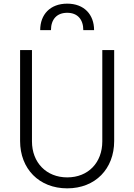

<svg xmlns="http://www.w3.org/2000/svg" viewBox="-20 -1019 735 1051"><path d="M259 -854C259 -913 291 -949 348 -949C404 -949 436 -913 436 -854H495C495 -939 441 -999 348 -999C254 -999 200 -939 200 -854ZM348 12C502 12 605 -95 605 -247V-745H540V-245C540 -129 463 -48 348 -48C234 -48 155 -129 155 -245V-745H90V-247C90 -95 194 12 348 12Z"/></svg>

Font: Plus Jakarta Sans Light
Style: Regular
Weight: 300
Designer: Gumpita Rahayu
Foundry: Tokotype
Version: Version 2.071;gftools[0.9.30]